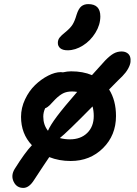

<svg xmlns="http://www.w3.org/2000/svg" viewBox="-20 -816 671 940"><path d="M311 -569.8Q287.6 -569.8 275.4 -579.6Q263.2 -589.4 263.2 -606Q263.2 -620.6 271.5 -631.6Q279.8 -642.6 300.8 -659.2Q324.7 -678.7 335.4 -696Q346.2 -713.4 355 -744.1Q364.3 -773.4 377.9 -784.7Q391.6 -795.9 412.1 -795.9Q471.2 -795.9 471.2 -735.8Q471.2 -694.3 447 -655.3Q422.9 -616.2 385.7 -593Q348.6 -569.8 311 -569.8ZM94.2 104Q61.5 104 46.9 73.7Q32.2 43.5 51.8 11.2Q102.1 -69.3 136.2 -105Q83 -161.1 83 -244.1Q83 -288.1 102.8 -329.8Q122.6 -371.6 152.1 -399.9Q181.6 -428.2 215.6 -445.6Q249.5 -462.9 277.8 -462.9Q285.2 -462.9 288.1 -461.9Q310.1 -466.8 328.1 -466.8Q386.2 -466.8 430.2 -448.2Q478.5 -501.5 495.1 -520Q519 -544.4 536.9 -554.2Q554.7 -564 575.2 -564Q590.3 -564 601.3 -557.4Q612.3 -550.8 616.5 -539.1Q620.6 -527.3 618.9 -512.5Q617.2 -497.6 606.9 -479.2Q596.7 -460.9 579.1 -442.9Q568.4 -432.6 557.1 -421.4Q545.9 -410.2 533.2 -397.2Q520.5 -384.3 514.2 -377.9Q547.9 -324.2 547.9 -248Q547.9 -153.8 484.4 -90.8Q420.9 -27.8 326.2 -27.8Q269 -27.8 221.2 -46.9Q214.8 -37.1 189.7 0Q164.6 37.1 147 64.9Q122.6 104 94.2 104ZM191.9 -245.1Q191.9 -204.6 214.8 -175.8Q226.1 -202.6 259 -246.6Q292 -290.5 357.9 -366.2Q342.3 -368.2 333 -368.2Q306.6 -368.2 288.6 -358.9Q270.5 -349.6 250 -329.1Q243.7 -322.8 235.4 -313.7Q227.1 -304.7 222.9 -300.5Q218.8 -296.4 212.9 -292.2Q207 -288.1 201.2 -286.1Q191.9 -266.6 191.9 -245.1ZM439 -248Q439 -273.4 433.1 -294.9Q304.2 -164.1 272.9 -140.1Q297.4 -133.8 321.8 -133.8Q375 -133.8 407 -165Q439 -196.3 439 -248Z"/></svg>

Font: Shantell Sans Irregular
Style: Regular
Weight: 500
Designer: Stephen Nixon, Anya Danilova, Shantell Martin
Foundry: Arrow Type
Version: Version 1.006;[9816181b4]